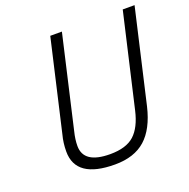

<svg xmlns="http://www.w3.org/2000/svg" viewBox="-126 -815 930 946"><g transform="rotate(-20 339.0 -342.5)"><path d="M176 -139C176 -161.7 179.3 -186.3 186 -213L297 -695H236L126 -218C118.7 -190.7 115 -162 115 -132C115 -37.3 183.3 10 320 10C387.3 10 440.7 -7.5 480 -42.5C519.3 -77.5 547.7 -131.7 565 -205L678 -695H616L503 -206C490.3 -150.7 469.8 -110.2 441.5 -84.5C413.2 -58.8 371 -46 315 -46C222.3 -46 176 -77 176 -139Z"/></g></svg>

Font: Titillium Web
Style: Light Italic
Weight: 300
Italic angle: -13°
Version: Version 1.001;PS 57.000;hotconv 1.0.70;makeotf.lib2.5.55311